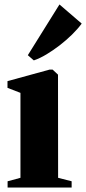

<svg xmlns="http://www.w3.org/2000/svg" viewBox="-20 -839 386 859"><path d="M14 0V-28L71.5 -43.5V-423.5L13.5 -446V-476L201.5 -527.5H215.5L239.5 -505L240 -43.5L300.5 -28V0ZM131 -569 104.5 -592 246 -819 345.5 -733.5Q327.5 -709 302 -684Q276.5 -659 247 -636.2Q217.5 -613.5 188 -595.8Q158.5 -578 132 -569Z"/></svg>

Font: Merriweather 120pt Black
Style: Regular
Weight: 900
Designer: Eben Sorkin
Foundry: Eben Sorkin
Version: Version 2.100